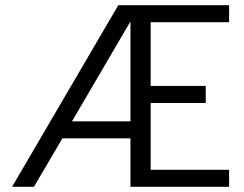

<svg xmlns="http://www.w3.org/2000/svg" viewBox="-20 -720 942 740"><path d="M436 -700H863V-634.5H560.7V-388.7H773V-323.1H560.7V-65.5H863V0H482.8V-186.9H220.6L110.7 0H26.5ZM482.8 -252.4V-637.4L257.5 -252.4Z"/></svg>

Font: AF Albert Sans Medium
Style: Regular
Weight: 500
Designer: Andreas Rasmussen
Foundry: a.Foundry
Version: Version 1.300;Glyphs 3.2 (3231)